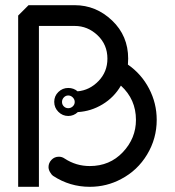

<svg xmlns="http://www.w3.org/2000/svg" viewBox="-20 -720 674 740"><path d="M474 -494Q474 -582 412 -641Q350 -700 268 -700H90L50 -660V0H130V-620H268Q318 -620 356 -584Q394 -548 394 -494Q394 -443 359.5 -407.5Q325 -372 279 -368Q264 -381 243 -381Q221 -381 205 -365.5Q189 -350 189 -327.5Q189 -305 205 -289Q221 -273 243 -273Q264 -273 280 -288Q331 -291 375.5 -318Q420 -345 446 -390Q504 -337 504 -258Q504 -187 453.5 -133.5Q403 -80 326 -80Q273 -80 229 -109Q219 -116 207 -116Q190 -116 178.5 -104Q167 -92 167 -76Q167 -67 172.5 -57Q178 -47 185 -42Q249 0 326 0Q391 0 447 -30Q510 -63 547 -124.5Q584 -186 584 -258Q584 -322 554.5 -378.5Q525 -435 473 -471Q474 -482 474 -494ZM226 -344.5Q233 -352 243 -352Q253 -352 260.5 -344.5Q268 -337 268 -327Q268 -317 260.5 -310Q253 -303 243 -303Q233 -303 226 -310Q219 -317 219 -327Q219 -337 226 -344.5Z"/></svg>

Font: Sakbunderan
Style: Regular
Weight: 400
Version: Version 1.00